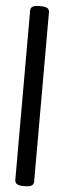

<svg xmlns="http://www.w3.org/2000/svg" viewBox="-61 -798 322 965"><g transform="rotate(5 100.0 -315.0)"><path d="M94 139Q53 139 53 112V-743Q53 -769 94 -769H107Q148 -769 148 -743V112Q148 139 107 139Z"/></g></svg>

Font: Asap Condensed SemiBold
Style: Regular
Weight: 600
Width: 3
Designer: Pablo Cosgaya
Foundry: Omnibus-Type
Version: Version 3.001; ttfautohint (v1.8.4.7-5d5b)